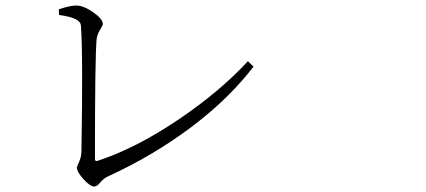

<svg xmlns="http://www.w3.org/2000/svg" viewBox="-20 -688 1540 694"><path d="M193.4 -633.8 192.4 -654.3Q233.4 -668 254.9 -668Q282.2 -668 316.9 -643.6Q351.6 -619.1 351.6 -601.6Q351.6 -595.7 341.3 -579.6Q331.1 -563.5 329.1 -544.9Q323.2 -478.5 323.2 -114.3Q323.2 -103.5 332 -106.4Q469.7 -151.4 622.1 -253.9Q774.4 -356.4 876 -466.8L896.5 -447.3Q806.6 -330.1 669.9 -227.5Q533.2 -125 371.1 -50.8Q355.5 -43.9 342.8 -28.8Q330.1 -13.7 321.3 -13.7Q305.7 -13.7 281.7 -40.5Q257.8 -67.4 257.8 -82Q257.8 -85 266.1 -103.5Q274.4 -122.1 274.4 -143.6Q280.3 -492.2 272.5 -595.7Q270.5 -624 193.4 -633.8Z"/></svg>

Font: Bpmf Zihi Serif Light
Style: Light
Weight: 300
Foundry: But Ko
Version: Version 1.320